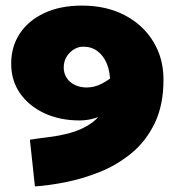

<svg xmlns="http://www.w3.org/2000/svg" viewBox="-20 -599 625 687"><path d="M471 -272 446 -385Q423 -360 397.5 -337Q372 -314 345 -300Q318 -286 290 -286Q267 -286 248 -295Q229 -304 218.5 -320.5Q208 -337 208 -357Q208 -379 218 -395.5Q228 -412 244 -422Q260 -432 278 -432Q308 -432 329.5 -415.5Q351 -399 362.5 -370.5Q374 -342 374 -305Q374 -248 354 -212Q334 -176 302 -155Q270 -134 231.5 -123.5Q193 -113 155 -108.5Q117 -104 87 -99L105 68Q153 65 214 53Q275 41 336.5 16.5Q398 -8 450 -50.5Q502 -93 533.5 -158Q565 -223 565 -314Q565 -391 528 -451Q491 -511 425.5 -545Q360 -579 273 -579Q195 -579 138 -552Q81 -525 50.5 -478.5Q20 -432 20 -371Q20 -311 51.5 -265.5Q83 -220 138.5 -194Q194 -168 266 -168Q302 -168 338 -182.5Q374 -197 408 -220.5Q442 -244 471 -272Z"/></svg>

Font: Catamaran Black
Style: Regular
Weight: 900
Designer: Pria Ravichandran
Version: Version 2.000